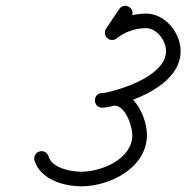

<svg xmlns="http://www.w3.org/2000/svg" viewBox="-20 -614 639 658"><path d="M388.5 -582.9C388.5 -582.9 388.5 -582.9 388.5 -582.9C373.5 -560.6 358.5 -538.3 343.5 -515.9C335.9 -504.5 338.9 -488.9 350.4 -481.2C361.8 -473.5 377.4 -476.6 385.1 -488.1C400.1 -510.4 415.1 -532.7 430.1 -555.1C437.8 -566.5 434.7 -582.1 423.2 -589.8C411.8 -597.5 396.2 -594.4 388.5 -582.9ZM344.7 -486.5C353.3 -475.7 369 -473.8 379.8 -482.4C408.6 -505.2 441.9 -516.7 478.7 -517.5C517.3 -518.4 549 -474.7 549 -438.7C549 -363.4 425.2 -317.6 366 -302.2C355.2 -299.4 341.5 -295 330.3 -295C313.6 -295 305.3 -282.4 305.4 -269.9C305.4 -257.4 313.7 -244.9 330.4 -245C344.2 -245 360.7 -252 372.3 -252C410.8 -252 433.5 -180.1 433.5 -151C433.5 -68.8 327.8 -25.5 259 -25.5C223.7 -25.5 158.2 -37.4 146.3 -78C142.4 -91.3 128.5 -98.9 115.3 -95C102 -91.1 94.4 -77.2 98.3 -64C117.4 1 199 24.5 259 24.5C356.8 24.5 483.5 -39.2 483.5 -151C483.5 -210 442.1 -302 372.3 -302C358 -302 344.4 -295 330.2 -295C313.6 -294.9 305.3 -282.4 305.3 -269.9C305.3 -257.4 313.6 -245 330.3 -245C346.1 -245 363.4 -249.8 378.6 -253.8C464 -276.1 599 -333.8 599 -438.7C599 -502.9 544.4 -569.1 477.5 -567.5C429.9 -566.4 386.1 -551.1 348.8 -521.6C338 -513 336.1 -497.3 344.7 -486.5Z"/></svg>

Font: FRB American Cursive Guidelines Arrows Semibold
Style: Italic
Weight: 600
Italic angle: -25°
Version: Version 2.0;Modular Font Editor K font №1